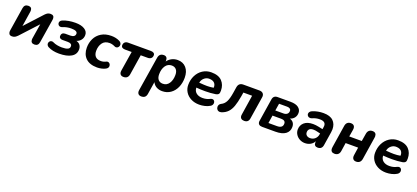

<svg xmlns="http://www.w3.org/2000/svg" viewBox="44 -1570 6137 2827"><g transform="rotate(20 3113.0 -156.0)"><path d="M38 -48Q38 -57 40 -69L98 -437Q108 -498 169 -498Q197 -498 211 -484Q225 -470 225 -443Q225 -432 224 -426L187 -188L434 -457Q453 -477 471.5 -487.5Q490 -498 517 -498Q574 -498 574 -443Q574 -436 572 -422L513 -54Q504 8 444 8Q415 8 400.5 -7Q386 -22 386 -49Q386 -59 387 -65L425 -302L178 -34Q158 -14 139.5 -3Q121 8 94 8Q63 8 50.5 -8Q38 -24 38 -48Z M659 -26Q643 -34 634.5 -47.5Q626 -61 626 -75Q626 -95 639.5 -110Q653 -125 673 -125Q686 -125 700 -118Q728 -104 765 -97Q802 -90 839 -90Q899 -90 929.5 -104Q960 -118 960 -151Q960 -197 893 -197H810Q786 -197 772 -208.5Q758 -220 758 -239Q758 -266 773.5 -281.5Q789 -297 817 -297H897Q933 -297 953 -311.5Q973 -326 973 -353Q973 -400 875 -400Q807 -400 745 -374Q732 -368 719 -368Q698 -368 685 -382Q672 -396 672 -415Q672 -430 681.5 -443.5Q691 -457 711 -465Q796 -500 907 -500Q998 -500 1050 -467Q1102 -434 1102 -379Q1102 -334 1077 -301.5Q1052 -269 1009 -254Q1048 -244 1068.5 -216Q1089 -188 1089 -149Q1089 -71 1020 -30.5Q951 10 829 10Q728 10 659 -26Z M1186 -215Q1186 -291 1217.5 -356Q1249 -421 1313 -460.5Q1377 -500 1470 -500Q1540 -500 1596 -473Q1616 -464 1626 -449.5Q1636 -435 1636 -419Q1636 -398 1622 -381.5Q1608 -365 1588 -365Q1576 -365 1566 -370Q1522 -392 1480 -392Q1404 -392 1368 -340.5Q1332 -289 1332 -216Q1332 -161 1360 -129.5Q1388 -98 1448 -98Q1487 -98 1529 -119Q1537 -123 1548 -123Q1567 -123 1580 -107.5Q1593 -92 1593 -72Q1593 -38 1557 -20Q1532 -6 1496 2Q1460 10 1427 10Q1309 10 1247.5 -50.5Q1186 -111 1186 -215Z M1778 -53Q1779 -63 1780 -73L1829 -379H1727Q1697 -379 1680.5 -390.5Q1664 -402 1664 -424Q1664 -455 1682.5 -472.5Q1701 -490 1734 -490H2089Q2119 -490 2135.5 -478Q2152 -466 2152 -445Q2152 -414 2133 -396.5Q2114 -379 2081 -379H1971L1921 -61Q1909 8 1840 8Q1810 8 1794 -8Q1778 -24 1778 -53Z M2123 126Q2124 116 2125 106L2210 -426Q2221 -498 2291 -498Q2319 -498 2333.5 -482Q2348 -466 2348 -437Q2348 -425 2347 -418Q2376 -458 2417.5 -479Q2459 -500 2509 -500Q2593 -500 2643 -443Q2693 -386 2693 -288Q2693 -204 2662.5 -136Q2632 -68 2576 -29Q2520 10 2446 10Q2395 10 2355.5 -12Q2316 -34 2296 -76L2265 120Q2259 155 2239 171.5Q2219 188 2184 188Q2155 188 2139 172Q2123 156 2123 126ZM2550 -281Q2550 -335 2524.5 -364.5Q2499 -394 2453 -394Q2392 -394 2356.5 -342Q2321 -290 2321 -209Q2321 -155 2346.5 -125.5Q2372 -96 2419 -96Q2480 -96 2515 -148Q2550 -200 2550 -281Z M2777 -209Q2777 -290 2810 -356Q2843 -422 2902 -460.5Q2961 -499 3036 -499Q3150 -499 3204.5 -441Q3259 -383 3259 -295Q3259 -284 3257 -262Q3254 -227 3204 -218Q3128 -206 3042 -206Q2974 -206 2903 -212Q2904 -159 2941 -129Q2978 -99 3039 -99Q3104 -99 3153 -126Q3168 -134 3183 -134Q3202 -134 3213.5 -120Q3225 -106 3225 -87Q3225 -71 3217 -56.5Q3209 -42 3192 -32Q3159 -11 3114 -0.5Q3069 10 3027 10Q2954 10 2897 -19Q2840 -48 2808.5 -98Q2777 -148 2777 -209ZM2942 -293Q2967 -291 2992 -289.5Q3017 -288 3042 -288Q3095 -288 3144 -297Q3147 -340 3124 -367.5Q3101 -395 3050 -399Q3002 -403 2966 -374.5Q2930 -346 2920 -302L2918 -295Z M3666 -52Q3666 -58 3668 -70L3716 -380H3579L3569 -318Q3552 -218 3529.5 -155.5Q3507 -93 3470 -54.5Q3433 -16 3375 3Q3363 7 3351 7Q3324 7 3308 -11Q3292 -29 3292 -54Q3292 -72 3301 -87Q3310 -102 3328 -111Q3375 -133 3400.5 -182.5Q3426 -232 3441 -329L3455 -418Q3467 -490 3539 -490H3790Q3825 -490 3844.5 -472.5Q3864 -455 3864 -424Q3864 -419 3862 -405L3807 -57Q3797 8 3731 8Q3700 8 3683 -7.5Q3666 -23 3666 -52Z M3944 -58Q3945 -67 3946 -75L4001 -426Q4011 -490 4076 -490H4277Q4361 -490 4403 -458Q4445 -426 4445 -376Q4445 -331 4420.5 -299Q4396 -267 4353 -254Q4391 -243 4410.5 -216.5Q4430 -190 4430 -150Q4430 -79 4376.5 -39.5Q4323 0 4218 0H4010Q3978 0 3961 -15Q3944 -30 3944 -58ZM4302 -155Q4302 -208 4233 -208H4098L4079 -85H4213Q4302 -85 4302 -155ZM4316 -360Q4316 -382 4300 -393.5Q4284 -405 4256 -405H4129L4111 -293H4240Q4274 -293 4295 -310.5Q4316 -328 4316 -360Z M4517 -142Q4517 -210 4565.5 -253Q4614 -296 4704 -296Q4746 -296 4792 -286L4858 -272L4863 -306Q4865 -320 4865 -327Q4865 -395 4774 -395Q4742 -395 4715 -389Q4688 -383 4655 -369Q4644 -364 4629 -364Q4607 -364 4593 -378.5Q4579 -393 4579 -412Q4579 -428 4590.5 -443.5Q4602 -459 4625 -468Q4704 -500 4793 -500Q4896 -500 4946.5 -451Q4997 -402 4997 -320Q4997 -295 4993 -272L4960 -62Q4950 8 4883 8Q4856 8 4841 -6Q4826 -20 4826 -48Q4827 -59 4828 -69L4829 -73Q4805 -31 4767 -10.5Q4729 10 4683 10Q4638 10 4600 -10.5Q4562 -31 4539.5 -66Q4517 -101 4517 -142ZM4729 -85Q4774 -85 4806 -113Q4838 -141 4845 -189L4847 -200L4796 -212Q4765 -220 4736 -220Q4694 -220 4674.5 -201Q4655 -182 4655 -151Q4655 -120 4676 -102.5Q4697 -85 4729 -85Z M5085 -54Q5085 -60 5087 -76L5142 -428Q5148 -463 5168.5 -480.5Q5189 -498 5222 -498Q5253 -498 5269 -482Q5285 -466 5285 -436Q5285 -429 5283 -415L5265 -306H5461L5481 -427Q5487 -462 5507.5 -480Q5528 -498 5561 -498Q5592 -498 5607.5 -482Q5623 -466 5623 -436Q5622 -426 5621 -415L5566 -63Q5560 -28 5539.5 -10Q5519 8 5486 8Q5456 8 5440 -8.5Q5424 -25 5424 -55Q5425 -66 5426 -76L5444 -196H5248L5228 -63Q5222 -27 5201 -9.5Q5180 8 5148 8Q5085 8 5085 -54Z M5704 -209Q5704 -290 5737 -356Q5770 -422 5829 -460.5Q5888 -499 5963 -499Q6077 -499 6131.5 -441Q6186 -383 6186 -295Q6186 -284 6184 -262Q6181 -227 6131 -218Q6055 -206 5969 -206Q5901 -206 5830 -212Q5831 -159 5868 -129Q5905 -99 5966 -99Q6031 -99 6080 -126Q6095 -134 6110 -134Q6129 -134 6140.5 -120Q6152 -106 6152 -87Q6152 -71 6144 -56.5Q6136 -42 6119 -32Q6086 -11 6041 -0.5Q5996 10 5954 10Q5881 10 5824 -19Q5767 -48 5735.5 -98Q5704 -148 5704 -209ZM5869 -293Q5894 -291 5919 -289.5Q5944 -288 5969 -288Q6022 -288 6071 -297Q6074 -340 6051 -367.5Q6028 -395 5977 -399Q5929 -403 5893 -374.5Q5857 -346 5847 -302L5845 -295Z"/></g></svg>

Font: SN Pro Bold
Style: Bold Italic
Weight: 700
Italic angle: -9°
Designer: Tobias Whetton
Foundry: Supernotes
Version: Version 1.003